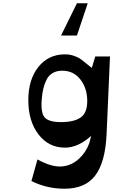

<svg xmlns="http://www.w3.org/2000/svg" viewBox="-20 -892 845 1173"><path d="M353 -675 450 -872H516L450 -675ZM374 261Q266 261 172 214L209 82Q301 133 366 124Q421 117 463.5 77Q506 37 525 -16L537 -62Q457 10 377 10Q277 10 215 -71Q153 -152 153 -280Q153 -406 214.5 -483Q276 -560 377 -560Q405 -560 430 -551.5Q455 -543 467 -535Q479 -527 504.5 -506Q530 -485 541 -477L562 -547H652L631 -69Q623 99 562 180Q501 261 374 261ZM353 -146Q432 -146 472.5 -174Q513 -202 513 -275Q513 -352 471.5 -406Q430 -460 360 -460Q326 -460 301.5 -445.5Q277 -431 264 -404.5Q251 -378 244.5 -350Q238 -322 235 -285Q228 -202 253.5 -174Q279 -146 353 -146Z"/></svg>

Font: OpenDyslexic
Style: Regular
Weight: 400
Designer: Abbie Gonzalez
Version: Version 0.920;hotconv 1.0.109;makeotfexe 2.5.65596